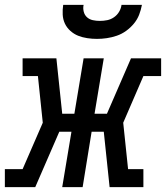

<svg xmlns="http://www.w3.org/2000/svg" viewBox="-54 -770 683 790"><path d="M-34 0V-74H39L122 -265L102 -457H39V-530H178L202 -302H252L290 -530H373L335 -302H386L485 -530H609V-457H536L453 -265L473 -74H536V0H397L373 -228H323L286 0H202L240 -228H190L91 0ZM345 -610Q325 -610 305 -613Q285 -616 267.5 -623Q250 -630 235.5 -643Q221 -656 213 -673Q205 -690 204 -710Q203 -730 206 -750H290Q287 -736 290.5 -722Q294 -708 304 -699Q314 -690 328 -687Q342 -684 357 -684Q372 -684 387 -687Q402 -690 415 -699Q428 -708 436 -721.5Q444 -735 446 -750H530Q526 -729 518.5 -709.5Q511 -690 497 -673Q483 -656 465 -643Q447 -630 426.5 -623Q406 -616 385.5 -613Q365 -610 345 -610Z"/></svg>

Font: Iosevka Curly Slab Extended
Style: Italic
Weight: 400
Width: 7
Italic angle: -9°
Monospace: yes
Designer: Belleve Invis
Foundry: Belleve Invis
Version: Version 11.1.0; ttfautohint (v1.8.3)